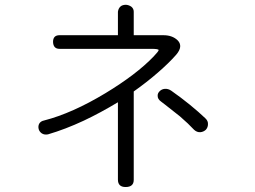

<svg xmlns="http://www.w3.org/2000/svg" viewBox="-20 -750 1040 783"><path d="M222.7 -606.4Q196.3 -606.4 196.3 -579.1Q197.3 -550.8 222.7 -550.8H597.7Q626 -550.8 627 -545.9Q627 -541 606.4 -519.5Q536.1 -446.3 410.2 -370.1Q274.4 -288.1 160.2 -258.8Q145.5 -255.9 139.6 -245.1Q134.8 -235.4 137.7 -223.6Q140.6 -212.9 150.4 -206.1Q161.1 -199.2 175.8 -202.1Q246.1 -222.7 321.3 -257.8Q389.6 -290 460.9 -333V-17.6Q460.9 12.7 492.2 12.7Q525.4 12.7 525.4 -16.6V-377Q579.1 -415 624 -454.1Q668 -492.2 698.2 -526.4Q728.5 -561.5 704.1 -585.9Q682.6 -606.4 646.5 -606.4H525.4V-702.1Q525.4 -714.8 515.6 -722.7Q505.9 -729.5 494.1 -730.5Q480.5 -730.5 472.7 -724.6Q462.9 -716.8 460.9 -702.1V-606.4ZM678.7 -379.9Q666 -388.7 652.3 -387.7Q639.6 -386.7 630.9 -377.9Q622.1 -369.1 623 -358.4Q623 -345.7 636.7 -335.9L653.3 -323.2Q693.4 -292 713.9 -275.4Q749 -245.1 771.5 -220.7Q783.2 -210 796.9 -210.9Q809.6 -211.9 819.3 -220.7Q828.1 -230.5 828.1 -243.2Q829.1 -256.8 817.4 -267.6Q792 -292 753.9 -323.2Q717.8 -352.5 678.7 -379.9Z"/></svg>

Font: Gulim
Style: Regular
Weight: 400
Version: Version 2.21